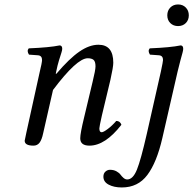

<svg xmlns="http://www.w3.org/2000/svg" viewBox="-20 -638 860 854"><path d="M89.8 -12.2Q89.8 -14.6 97.2 -47.9L155.8 -314Q167 -359.9 167 -371.1Q167 -390.6 148.9 -392.1L108.9 -395Q98.1 -411.6 107.9 -422.9Q201.2 -426.8 245.1 -436Q256.8 -436 256.8 -420.9Q256.8 -415 253.2 -403.8Q249.5 -392.6 242.4 -369.6Q235.4 -346.7 230 -319.8L228 -310.1H231Q288.6 -377.9 333 -408.4Q377.4 -439 418 -439Q483.9 -439 483.9 -358.9Q483.9 -340.3 471.2 -283.2L433.1 -124Q421.9 -74.2 421.9 -66.9Q421.9 -49.8 432.1 -49.8Q439.9 -49.8 459.2 -64.2Q478.5 -78.6 497.1 -100.1Q514.2 -100.1 520 -83Q447.8 9.8 377.9 9.8Q336.9 9.8 336.9 -22.9Q336.9 -44.9 354 -115.2L392.1 -274.9Q404.8 -326.7 404.8 -342.8Q404.8 -364.3 396.2 -371.6Q387.7 -378.9 370.1 -378.9Q321.8 -378.9 215.8 -237.8L171.9 -44.9Q166 -16.6 156 -3.4Q146 9.8 128.9 9.8Q89.8 9.8 89.8 -12.2ZM770 -319.8 702.1 -23.9Q677.2 84.5 635.5 140.1Q593.8 195.8 522 195.8Q486.8 195.8 463.4 183.3Q439.9 170.9 439.9 147.9Q439.9 133.3 449 125.2Q458 117.2 469.2 117.2Q485.8 117.2 498 124Q510.3 130.9 515.9 138.7Q521.5 146.5 529.3 153.3Q537.1 160.2 545.9 160.2Q571.3 160.2 588.9 116.9Q606.4 73.7 632.8 -42L695.8 -320.8Q705.1 -364.7 705.1 -371.1Q705.1 -390.6 687 -392.1L647 -395Q636.2 -411.6 646 -422.9Q739.3 -426.8 783.2 -436Q794.9 -436 794.9 -420.9Q794.9 -415 792 -404.1Q789.1 -393.1 782.5 -369.4Q775.9 -345.7 770 -319.8ZM737.5 -535.4Q724.1 -548.8 724.1 -569.8Q724.1 -590.8 737.5 -604.5Q751 -618.2 772 -618.2Q793 -618.2 806.4 -604.5Q819.8 -590.8 819.8 -569.8Q819.8 -548.8 806.4 -535.4Q793 -522 772 -522Q751 -522 737.5 -535.4Z"/></svg>

Font: Common Serif
Style: Italic
Weight: 400
Italic angle: -12°
Designer: Philipp H. Poll, Khaled Hosny
Foundry: Stefan Peev, Context Ltd.
Version: Version 1.026